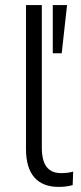

<svg xmlns="http://www.w3.org/2000/svg" viewBox="-20 -725 319 753"><path d="M210 8Q147 8 114.5 -29.5Q82 -67 82 -140V-705H144V-145Q144 -116 151 -93.5Q158 -71 175 -58.5Q192 -46 220 -46Q232 -46 244.5 -47.5Q257 -49 267 -52L265 1Q250 5 237 6.5Q224 8 210 8ZM187 -516V-705H243L222 -516Z"/></svg>

Font: Nunito Sans 10pt SemiCondensed Light
Style: Regular
Weight: 300
Width: 4
Designer: Vernon Adams
Foundry: Vernon Adams
Version: Version 3.101;gftools[0.9.27]